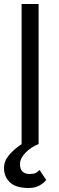

<svg xmlns="http://www.w3.org/2000/svg" viewBox="-28 -720 293 960"><path d="M170 130 203 180Q192 195 169.5 207.5Q147 220 115 220Q52 220 22 192Q-8 164 -8 120Q-8 85 17.5 55Q43 25 81 0H80V-700H165V0Q126 16 99 44Q72 72 72 100Q72 127 85 138.5Q98 150 120 150Q140 150 150 145Q160 140 170 130Z"/></svg>

Font: Jost*
Style: Regular
Weight: 400
Version: Version 3.7